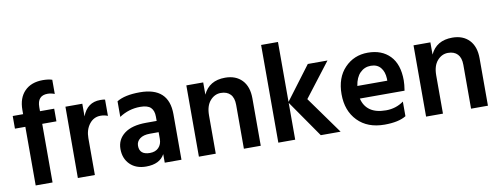

<svg xmlns="http://www.w3.org/2000/svg" viewBox="-60 -1029 3502 1345"><g transform="rotate(-10 1690.5 -356.5)"><path d="M325 -417H224V0H104V-417H30V-507H104V-537Q104 -622 151 -670Q198 -718 281 -718Q319 -718 347 -709V-608Q321 -618 297 -618Q224 -618 224 -536V-507H325Z M525 0H404L405 -507H525V-417Q560 -511 653 -511Q674 -511 687 -508V-392Q664 -402 636 -402Q587 -402 556 -362Q525 -322 525 -262Z M890 4Q818 4 775.5 -38Q733 -80 733 -148Q733 -216 787 -257Q841 -298 943 -298H1017V-329Q1017 -371 995 -393Q973 -415 920 -415Q839 -415 771 -370V-481Q828 -516 935 -516Q1141 -516 1141 -324V0H1022V-61Q987 4 890 4ZM932 -85Q972 -85 994.5 -108.5Q1017 -132 1017 -170V-218H955Q908 -218 883 -198.5Q858 -179 858 -149Q858 -85 932 -85Z M1705 0H1585V-312Q1585 -362 1561 -387.5Q1537 -413 1493 -413Q1449 -413 1417 -376.5Q1385 -340 1385 -272V0H1265V-507H1385V-420Q1428 -513 1541 -513Q1617 -513 1661 -467Q1705 -421 1705 -337Z M1950 0H1830V-695H1950V-269L2129 -507H2269L2083 -265L2273 0H2132L1950 -262Z M2444 -295H2657V-310Q2655 -359 2630.5 -388.5Q2606 -418 2561 -418Q2516 -418 2484.5 -386.5Q2453 -355 2444 -295ZM2586 5Q2465 5 2395 -67Q2325 -139 2325 -256.5Q2325 -374 2391 -443Q2457 -512 2556 -512Q2655 -512 2713 -452Q2771 -392 2771 -277Q2771 -249 2764 -205H2446Q2459 -150 2500.5 -121Q2542 -92 2613 -92Q2684 -92 2739 -132V-28Q2686 5 2586 5Z M3321 0H3201V-312Q3201 -362 3177 -387.5Q3153 -413 3109 -413Q3065 -413 3033 -376.5Q3001 -340 3001 -272V0H2881V-507H3001V-420Q3044 -513 3157 -513Q3233 -513 3277 -467Q3321 -421 3321 -337Z"/></g></svg>

Font: Hind Colombo SemiBold
Style: Regular
Weight: 600
Designer: Jyotish Sonowal, Aditi Pimprikar
Foundry: Indian Type Foundry
Version: Version 1.000;PS 1.0;hotconv 1.0.86;makeotf.lib2.5.63406; tt